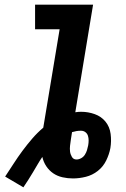

<svg xmlns="http://www.w3.org/2000/svg" viewBox="-20 -755 540 821"><path d="M80 46 2 0Q20 -27 38 -55Q56 -83 76 -110Q96 -137 118 -162.5Q140 -188 165 -209L235 -630H130V-735H378L302 -275Q308 -276 314.5 -276.5Q321 -277 327 -277Q357 -277 385 -267Q413 -257 431 -235Q449 -213 453 -182.5Q457 -152 452 -122Q447 -95 434 -68.5Q421 -42 398 -24Q375 -6 347 1Q319 8 292 8Q269 8 247 3Q225 -2 207.5 -14Q190 -26 178 -44Q166 -62 161 -84Q150 -68 140.5 -51.5Q131 -35 121 -18.5Q111 -2 101 14Q91 30 80 46ZM307 -73Q317 -73 327 -78.5Q337 -84 343 -93.5Q349 -103 352 -113Q355 -123 357 -133Q359 -144 359 -154.5Q359 -165 356 -174.5Q353 -184 345 -190Q337 -196 326 -196Q316 -196 307 -194.5Q298 -193 288 -190L283 -158Q281 -145 279.5 -132Q278 -119 279.5 -107Q281 -95 287.5 -84Q294 -73 307 -73Z"/></svg>

Font: Iosevka Term Curly XBd Obl
Style: Regular
Weight: 800
Italic angle: -9°
Designer: Belleve Invis
Foundry: Belleve Invis
Version: Version 32.3.0